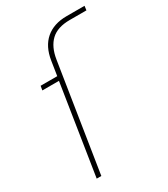

<svg xmlns="http://www.w3.org/2000/svg" viewBox="-181 -816 790 901"><g transform="rotate(-30 213.5 -365.5)"><path d="M71 0 147 -486H57L61 -509H151L163 -586Q174 -657 217 -694Q260 -731 330 -731H427L424 -708H334Q267 -708 232 -675Q197 -642 187 -579L96 0Z"/></g></svg>

Font: MuseoModerno Thin Thin
Style: Italic
Weight: 250
Italic angle: -9°
Version: Version 1.003